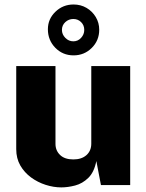

<svg xmlns="http://www.w3.org/2000/svg" viewBox="-20 -804 636 834"><path d="M246.5 10Q213 10 178.5 -1Q144 -12 115 -33.2Q86 -54.5 68.2 -85.2Q50.5 -116 50.5 -156V-517H221V-179Q221 -150 241 -130.8Q261 -111.5 298.5 -111.5Q334.5 -111.5 355.5 -130.2Q376.5 -149 376.5 -180V-517H545.5V0H418.5L398.5 -104.5Q389 -56 363.5 -31.2Q338 -6.5 306.2 1.8Q274.5 10 246.5 10ZM411 -675Q411 -628 378.5 -595.8Q346 -563.5 299.5 -563.5Q252.5 -563.5 220.2 -596.5Q188 -629.5 188 -677Q188 -721.5 220.8 -753Q253.5 -784.5 299.5 -784.5Q330.5 -784.5 355.8 -769.8Q381 -755 396 -730Q411 -705 411 -675ZM346 -674Q346 -694.5 332.2 -708Q318.5 -721.5 298.5 -721.5Q278.5 -721.5 263.8 -708Q249 -694.5 249 -674Q249 -654.5 263.8 -639.5Q278.5 -624.5 298.5 -624.5Q318.5 -624.5 332.2 -639.5Q346 -654.5 346 -674Z"/></svg>

Font: Public Sans ExtraBold
Style: Regular
Weight: 800
Designer: The Public Sans Project Authors: Dan O. Williams and USWDS (Libre Franklin designed by Pablo Impallari and Rodrigo Fuenz
Version: Version 1.007